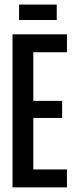

<svg xmlns="http://www.w3.org/2000/svg" viewBox="-20 -808 325 828"><path d="M34 -660H123.7V0H34ZM79.3 -77.3H268.7V0H79.3ZM79.3 -373H248V-299.3H79.3ZM79.3 -660H268.7V-582.7H79.3ZM62.3 -788.3H224.7V-721.7H62.3Z"/></svg>

Font: Bricolage Grotesque 96pt Condensed ExBd
Style: Regular
Weight: 800
Width: 3
Designer: Mathieu Triay
Foundry: Atelier Triay
Version: Version 1.001;Glyphs 3.2 (3207)